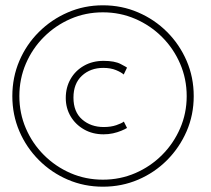

<svg xmlns="http://www.w3.org/2000/svg" viewBox="-20 -692 797 724"><path d="M26.5 -329.5Q26.5 -400.5 53 -462.5Q79.5 -524.5 126.8 -571.5Q174 -618.5 235.8 -645.2Q297.5 -672 368 -672Q439 -672 501 -645.2Q563 -618.5 610 -571.5Q657 -524.5 683.8 -462.5Q710.5 -400.5 710.5 -329.5Q710.5 -259 683.8 -197.2Q657 -135.5 610 -88.2Q563 -41 501 -14.5Q439 12 368 12Q297.5 12 235.8 -14.5Q174 -41 126.8 -88.2Q79.5 -135.5 53 -197.2Q26.5 -259 26.5 -329.5ZM53 -329.5Q53 -265 77.5 -208Q102 -151 145.5 -107.5Q189 -64 246 -39.2Q303 -14.5 368 -14.5Q433 -14.5 490.2 -39.2Q547.5 -64 591 -107.5Q634.5 -151 659.2 -208Q684 -265 684 -329.5Q684 -394.5 659.2 -451.8Q634.5 -509 591 -552.5Q547.5 -596 490.2 -620.8Q433 -645.5 368 -645.5Q303 -645.5 246 -620.8Q189 -596 145.5 -552.5Q102 -509 77.5 -451.8Q53 -394.5 53 -329.5ZM369.5 -436Q397.5 -436 417.8 -427.5Q438 -419 446.5 -411L459 -437Q458 -438.5 435.2 -450.5Q412.5 -462.5 370.5 -462.5Q329 -462.5 296.8 -444.2Q264.5 -426 246.2 -394.2Q228 -362.5 228 -322.5Q228 -284.5 246.2 -253.5Q264.5 -222.5 296.8 -204Q329 -185.5 370.5 -185.5Q389 -185.5 406 -189.2Q423 -193 437 -198.8Q451 -204.5 459 -209.5L447 -233.5Q439 -227 418.5 -220Q398 -213 371 -213Q322.5 -213 289.8 -241.5Q257 -270 257 -324Q257 -377 289 -406.5Q321 -436 369.5 -436Z"/></svg>

Font: League Spartan Thin
Style: Regular
Weight: 100
Foundry: The League of Moveable Type
Version: Version 2.002